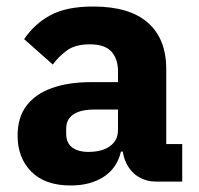

<svg xmlns="http://www.w3.org/2000/svg" viewBox="-20 -557 609 589"><path d="M539 0H457Q430 0 406.5 -13.5Q383 -27 369 -53.5Q355 -80 355 -117V-130L387 -92H351Q339 -41 298 -14.5Q257 12 197 12Q118 12 76 -30.5Q34 -73 34 -141Q34 -197 61.5 -233Q89 -269 139.5 -287Q190 -305 259 -305H342V-338Q342 -376 322 -398.5Q302 -421 255 -421Q211 -421 185 -402Q159 -383 142 -359L54 -437Q86 -484 135 -510.5Q184 -537 266 -537Q377 -537 433.5 -487.5Q490 -438 490 -345V-115H539ZM342 -221H270Q227 -221 205 -206Q183 -191 183 -162V-147Q183 -119 201 -105Q219 -91 252 -91Q277 -91 297 -98Q317 -105 329.5 -120Q342 -135 342 -159Z"/></svg>

Font: IBM Plex Sans
Style: Bold
Weight: 700
Designer: Mike Abbink, Paul van der Laan, Pieter van Rosmalen
Foundry: Bold Monday
Version: Version 3.201